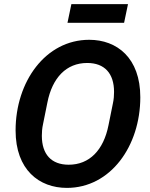

<svg xmlns="http://www.w3.org/2000/svg" viewBox="-20 -904 731 936"><path d="M309 -793H585L604 -884H328ZM306 12C519 12 664 -192 664 -430C664 -622 550 -710 415 -710C202 -710 56 -506 56 -268C56 -76 171 12 306 12ZM315 -101C230 -101 184 -152 184 -242C184 -258 185 -278 190 -300L211 -404C235 -526 304 -597 405 -597C490 -597 536 -546 536 -456C536 -440 535 -420 530 -398L509 -294C485 -172 416 -101 315 -101Z"/></svg>

Font: Braiins Sans SemiBold
Style: Italic
Weight: 600
Italic angle: -11.31°
Designer: Mike Abbink, Paul van der Laan, Pieter van Rosmalen, Jiri Chlebus, Lubos Buracinsky
Foundry: Bold Monday, Sudetype
Version: Version 1.000;hotconv 1.0.109;makeotfexe 2.5.65596